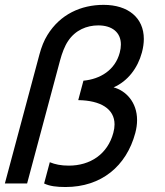

<svg xmlns="http://www.w3.org/2000/svg" viewBox="-47 -755 678 790"><path d="M222.6 14.5C370.1 14.5 473.1 -71.5 509.6 -207.5C514.7 -226.6 517 -244.4 517 -260.9C517 -335.2 470.1 -382.4 420.4 -395.5C478.8 -421 519.7 -475 536.9 -539C542.2 -558.8 544.8 -577.5 544.8 -594.8C544.8 -681.8 480.3 -735 379.4 -735C285.9 -735 200.5 -696 148.2 -611C134.2 -588.5 123.6 -562 115.3 -531L-27 0H64.5L200.3 -507C208.1 -536 218.9 -565 233 -586C263.2 -631.5 310.3 -650.5 357.3 -650.5C414 -650.5 450.4 -622 450.4 -571.9C450.4 -561.5 448.9 -550.2 445.6 -538C426.3 -466 365.1 -429.5 296.3 -423L274.9 -343C366.7 -341.7 424.3 -307.4 424.3 -243.1C424.3 -232.4 422.7 -220.9 419.3 -208.5C395.8 -120.5 324.2 -73.5 236.2 -73.5C203.7 -73.5 180 -78.5 157.9 -87.5L134.5 0C157.5 11 185.6 14.5 222.6 14.5Z"/></svg>

Font: Manrope
Style: MediumItalic
Weight: 500
Italic angle: -15°
Designer: Mikhail Sharanda
Foundry: Mikhail Sharanda
Version: Version 4.502;hotconv 1.0.109;makeotfexe 2.5.65596